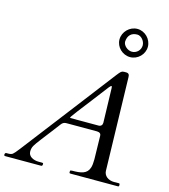

<svg xmlns="http://www.w3.org/2000/svg" viewBox="-147 -1077 1044 1184"><g transform="rotate(15 375.0 -484.5)"><path d="M640 -879C640 -848.6 615.4 -824 585 -824C558 -824 529 -848.5 529 -874C531.4 -914 553.9 -935 591 -935C616.5 -935 640 -906 640 -879ZM583 -789C631.6 -789 673 -830 673 -878.5C673 -927 631.7 -969 583 -969C534.1 -969 492 -926.9 492 -878C492 -829.1 534.1 -789 583 -789ZM505 -331H325C323.7 -331 323 -331.8 323 -333.5C323 -335.2 324.5 -338.2 327.5 -342.5C338.2 -358 336.2 -355.2 358 -384C389.2 -425.2 471.7 -530.2 504 -574C510.7 -582.7 515.7 -587 519 -587C521.7 -587 523 -582.7 523 -574L529 -355C529 -340.4 519.6 -331 505 -331ZM236 -14C235.3 -18 233 -20 229 -20H206C171.6 -20 139 -36.1 139 -68C139 -82 142.2 -94.5 148.5 -105.5C154.8 -116.5 167 -133.7 185 -157C210.9 -191 249.3 -239.4 277 -277C285 -288.3 295.7 -294 309 -294H505C522.3 -293.3 531 -286 531 -272V-264L534 -123C534 -100.3 532 -82.7 528 -70C514.4 -25.7 474.9 -20 419 -20C411 -20 407 -18.3 407 -15V-5C407 -1.7 409.3 0 414 0H717C721.7 0 724 -2.3 724 -7V-12C724 -17.3 722 -20 718 -20H696C693.1 -19.8 690.3 -19.6 687.5 -19.6C648.5 -19.6 621.7 -42.8 621 -73L606 -666C606 -682.3 601.5 -692 584 -692H571C563.7 -692 557.5 -690 552.5 -686C547.5 -682 539.7 -673 529 -659C381.7 -465.6 222.1 -260.1 73.5 -66C57.2 -44.7 45.8 -31.7 39.5 -27C33.2 -22.3 23.7 -20 11 -20H0C-6.7 -20 -10 -15.3 -10 -6C-10 -2 -6.7 0 0 0H224C234.2 0 233.9 -1.5 236 -14Z"/></g></svg>

Font: fbb
Style: Italic
Weight: 400
Italic angle: -12°
Designer: David J. Perry, Michael Sharpe
Version: Version 0.991